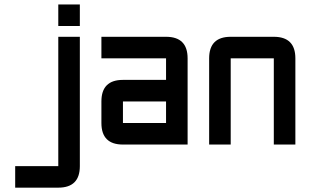

<svg xmlns="http://www.w3.org/2000/svg" viewBox="-20 -655 1407 870"><path d="M244.1 -488.3H341.8V97.7Q341.8 195.3 244.1 195.3H48.8V97.7H244.1ZM244.1 -537.1V-634.8H341.8V-537.1Z M830.1 0H537.1Q439.5 0 439.5 -97.7V-195.3Q439.5 -293 537.1 -293H732.4V-390.6H439.5V-488.3H732.4Q830.1 -488.3 830.1 -390.6ZM537.1 -97.7H732.4V-195.3H537.1Z M1220.7 -390.6H1025.4V0H927.7V-390.6Q927.7 -488.3 1025.4 -488.3H1220.7Q1318.4 -488.3 1318.4 -390.6V0H1220.7Z"/></svg>

Font: BabelStone Runic Beorhtric
Style: Regular
Weight: 400
Designer: Andrew West
Foundry: BabelStone
Version: Version 7.004;November 9, 2023